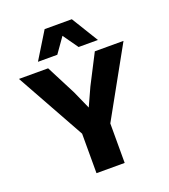

<svg xmlns="http://www.w3.org/2000/svg" viewBox="-156 -990 969 1101"><g transform="rotate(-20 328.5 -439.0)"><path d="M511 -715 411 -878H245L145 -715H263L328 -807L393 -715ZM647 -660H472L379 -479L329 -369L280 -479L187 -660H9L242 -241V0H414V-241Z"/></g></svg>

Font: Work Sans
Style: Bold
Weight: 700
Designer: Wei Huang
Foundry: Wei Huang
Version: Version 2.012